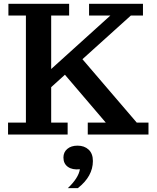

<svg xmlns="http://www.w3.org/2000/svg" viewBox="-20 -702 819 1002"><path d="M22 0V-62H115.2V-621.1H23.9V-682.1H340.8V-621.1H247.1V-341.8L556.2 -621.1H444.8V-682.1H726.1V-621.1H663.1L410.2 -393.1L693.8 -62H754.9V0H438V-62H532.2L318.8 -312L247.1 -247.1V-62H333V0ZM334 279.8Q389.6 227.1 397 181.2Q357.9 185.5 334.5 168.9Q311 152.3 311 120.1Q311 92.3 331.1 75.2Q351.1 58.1 384.8 58.1Q420.4 58.1 442.6 78.9Q464.8 99.6 464.8 138.2Q464.8 218.3 386.2 279.8Z"/></svg>

Font: Montagu Slab 144pt Medium
Style: Regular
Weight: 500
Designer: Florian Karsten
Foundry: Florian Karsten
Version: Version 1.000